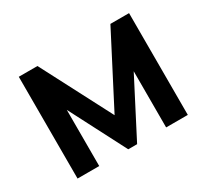

<svg xmlns="http://www.w3.org/2000/svg" viewBox="-117 -740 989 919"><g transform="rotate(-30 377.5 -281.0)"><path d="M579.2 -562.5 378.1 -174 176 -562.5H72.9V0H192.7V-310.4L353.1 0H402.1L562.5 -310.4V0H682.3V-562.5Z"/></g></svg>

Font: Manrope3 Bold
Style: Regular
Weight: 700
Designer: Mikhail Sharanda
Foundry: Mikhail Sharanda
Version: Version 3.000;PS 003.000;hotconv 1.0.88;makeotf.lib2.5.64775